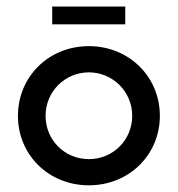

<svg xmlns="http://www.w3.org/2000/svg" viewBox="-20 -552 538 580"><path d="M137.7 -478.5H358.4V-532.2H137.7ZM248.5 7.8C370.1 7.8 462.9 -84.5 462.9 -202.1C462.9 -319.8 370.1 -412.6 248.5 -412.6C126.5 -412.6 34.2 -319.8 34.2 -202.1C34.2 -84.5 126.5 7.8 248.5 7.8ZM248.5 -71.3C175.3 -71.3 117.7 -128.9 117.7 -202.1C117.7 -274.9 175.3 -333 248.5 -333.5C321.3 -333 379.4 -274.9 379.4 -202.1C379.4 -128.9 321.3 -71.3 248.5 -71.3Z"/></svg>

Font: Now Medium
Style: Regular
Weight: 500
Designer: Alfredo Marco Pradil
Foundry: Alfredo Marco Pradil
Version: Version 1.200;hotconv 1.0.109;makeotfexe 2.5.65596